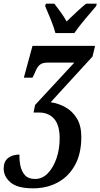

<svg xmlns="http://www.w3.org/2000/svg" viewBox="-58 -786 547 1046"><path d="M122 240Q36 240 -1 207.5Q-38 175 -38 133Q-38 93 -13.5 74.5Q11 56 48 56Q47 88 53.5 118.5Q60 149 78.5 169Q97 189 133 189Q172 189 202 158.5Q232 128 249.5 77.5Q267 27 267 -33Q267 -104 237 -138.5Q207 -173 154 -173H125L133 -214L347 -445H202Q172 -445 157.5 -432Q143 -419 130 -385L119 -363H72L119 -536H460L446 -478L218 -229Q261 -223 299 -201.5Q337 -180 361 -140.5Q385 -101 385 -40Q385 51 350.5 113.5Q316 176 256.5 208Q197 240 122 240ZM244 -606Q235 -640 217.5 -682.5Q200 -725 188 -753L192 -766H238Q252 -748 272 -720.5Q292 -693 305 -669Q329 -693 359.5 -721Q390 -749 411 -766H469L466 -753Q442 -725 407 -683.5Q372 -642 347 -606Z"/></svg>

Font: Noto Serif ExtraCondensed SemiBold
Style: Italic
Weight: 600
Width: 2
Italic angle: -12°
Designer: Monotype Design Team
Foundry: Monotype Imaging Inc.
Version: Version 2.013